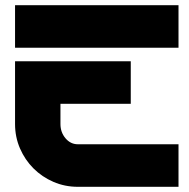

<svg xmlns="http://www.w3.org/2000/svg" viewBox="-20 -720 730 740"><path d="M38 -484H484V-320H213V-242Q213 -210 232.5 -187Q252 -164 280 -164H668V0H280Q230 0 186 -19Q142 -38 109 -71Q76 -104 57 -148Q38 -192 38 -242ZM38 -700H668V-536H38Z"/></svg>

Font: Aoudax Cyrillic
Style: Regular
Weight: 400
Designer: William Zhang
Foundry: William Zhang
Version: Version 1.00 June 4, 2021, initial release